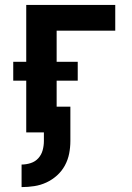

<svg xmlns="http://www.w3.org/2000/svg" viewBox="-20 -540 540 783"><path d="M68 223V131Q87 131 105.5 125Q124 119 136.5 105Q149 91 154 72.5Q159 54 159 35V0H87V-211H34V-288H87V-520H450V-415H211V-288H297V-211H211V-105H267V35Q267 61 262 86.5Q257 112 244.5 135Q232 158 212.5 175.5Q193 193 169.5 204Q146 215 120 219Q94 223 68 223Z"/></svg>

Font: Iosevka Term Curly Extrabold
Style: Regular
Weight: 800
Designer: Belleve Invis
Foundry: Belleve Invis
Version: Version 32.3.0